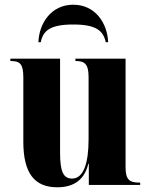

<svg xmlns="http://www.w3.org/2000/svg" viewBox="-20 -785 639 815"><path d="M143 -606H153C163 -655 193 -681 291 -681C388 -681 418 -655 429 -606H439C436 -686 385 -765 291 -765C197 -765 146 -686 143 -606ZM223 10C296 10 339 -24 355 -90H357V0H575V-10H571C530 -10 513 -22 513 -75V-536H300V-526H302C339 -526 356 -513 356 -459V-194C356 -91 334 -27 286 -27C248 -27 235 -58 235 -138V-536H24V-526H26C66 -526 79 -512 79 -456V-183C79 -48 128 10 223 10Z"/></svg>

Font: Noto Serif Display Condensed ExtraBold
Style: Regular
Weight: 800
Width: 3
Designer: Monotype Design Team
Foundry: Monotype Imaging Inc.
Version: Version 2.009